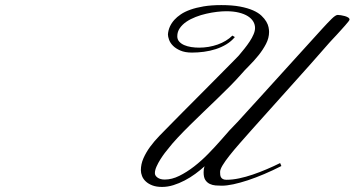

<svg xmlns="http://www.w3.org/2000/svg" viewBox="-20 -736 1407 762"><path d="M1259.8 -623Q1279.8 -645 1295.9 -660.9Q1312 -676.8 1320.3 -676.8Q1325.2 -676.8 1333.3 -675.5Q1341.3 -674.3 1348.9 -672.1Q1356.4 -669.9 1361.8 -666.5Q1367.2 -663.1 1367.2 -658.2Q1367.2 -656.2 1362.3 -649.9Q1357.4 -643.6 1349.6 -634.8Q1341.8 -626 1332.5 -615.7Q1323.2 -605.5 1314.5 -595.9Q1305.7 -586.4 1298.1 -578.4Q1290.5 -570.3 1287.1 -566.4Q1211.4 -479.5 1135 -395Q1058.6 -310.5 981.4 -223.6Q954.6 -193.4 931.4 -167Q908.2 -140.6 890.9 -118.7Q873.5 -96.7 863.5 -80.1Q853.5 -63.5 853.5 -53.7Q853.5 -48.3 854 -42.7Q854.5 -37.1 856.9 -32.7Q859.4 -28.3 864.5 -25.4Q869.6 -22.5 878.9 -22.5Q902.3 -22.5 929 -28.1Q955.6 -33.7 983.4 -43.2Q1011.2 -52.7 1038.8 -64.5Q1066.4 -76.2 1091.8 -88.9L1096.7 -77.1Q1062.5 -59.6 1028.6 -45.2Q994.6 -30.8 963.6 -20.5Q932.6 -10.3 906 -4.6Q879.4 1 860.4 1Q848.6 1 835.9 0Q823.2 -1 812.5 -6.1Q801.8 -11.2 794.9 -21.7Q788.1 -32.2 788.1 -51.8Q788.1 -57.6 788.8 -63.5Q789.6 -69.3 792 -76.2Q774.9 -60.5 754.9 -45.9Q734.9 -31.2 712.9 -19.8Q690.9 -8.3 668.2 -1.2Q645.5 5.9 623 5.9Q600.6 5.9 584.7 -0.2Q568.8 -6.3 558.6 -15.9Q548.3 -25.4 543.7 -37.4Q539.1 -49.3 539.1 -60.5Q539.1 -84.5 549.3 -107.9Q559.6 -131.3 575.9 -153.6Q592.3 -175.8 612.8 -197Q633.3 -218.3 653.3 -238.3Q674.8 -260.3 703.6 -289.3Q732.4 -318.4 762.9 -348.9Q793.5 -379.4 822.8 -409.2Q852.1 -439 875.5 -462.4Q898.9 -485.8 913.1 -500.5Q927.2 -515.1 927.7 -515.6Q939 -528.8 950.4 -543.2Q961.9 -557.6 971.2 -571.8Q980.5 -585.9 986.3 -599.6Q992.2 -613.3 992.2 -625Q992.2 -638.7 985.1 -650.6Q978 -662.6 963.9 -671.6Q949.7 -680.7 928.2 -686Q906.7 -691.4 877.9 -691.4Q861.8 -691.4 841.1 -689Q820.3 -686.5 798.8 -681.6Q777.3 -676.8 756.6 -668.7Q735.8 -660.6 719.7 -649.7Q703.6 -638.7 693.6 -624.3Q683.6 -609.9 683.6 -591.8Q683.6 -579.6 691.2 -571Q698.7 -562.5 710.9 -557.1Q723.1 -551.8 738.8 -549.3Q754.4 -546.9 770.5 -546.9Q789.1 -546.9 807.9 -550Q826.7 -553.2 844 -559.3Q861.3 -565.4 876.2 -574.5Q891.1 -583.5 902.3 -594.7L912.1 -588.9Q897.9 -571.8 878.4 -560.1Q858.9 -548.3 836.2 -541Q813.5 -533.7 789.3 -530.5Q765.1 -527.3 742.2 -527.3Q714.4 -527.3 695.8 -535.4Q677.2 -543.5 666.3 -554.7Q655.3 -565.9 650.9 -578.4Q646.5 -590.8 646.5 -599.6Q648.9 -631.8 672.4 -657.7Q682.1 -668.5 697.5 -679Q712.9 -689.5 735.4 -697.5Q757.8 -705.6 788.1 -710.7Q818.4 -715.8 858.4 -715.8Q901.4 -715.8 932.4 -710Q963.4 -704.1 984.4 -694.8Q1005.4 -685.5 1017.8 -673.6Q1030.3 -661.6 1037.1 -649.9Q1043.9 -638.2 1045.9 -627.4Q1047.9 -616.7 1047.9 -609.4Q1047.9 -585 1035.6 -561.5Q1023.4 -538.1 1005.9 -516.4Q988.3 -494.6 969 -475.3Q949.7 -456.1 935.5 -439.5Q917 -418.5 892.8 -394Q868.7 -369.6 842 -344Q815.4 -318.4 787.6 -291.7Q759.8 -265.1 733.9 -239.5Q708 -213.9 685.3 -189.7Q662.6 -165.5 646.5 -144.5Q642.6 -140.1 634 -128.9Q625.5 -117.7 616.7 -103.8Q607.9 -89.8 601.3 -75.2Q594.7 -60.5 594.7 -48.8Q594.7 -38.6 605.5 -31Q616.2 -23.4 633.8 -23.4Q662.1 -23.4 691.7 -38.1Q721.2 -52.7 750.5 -75.4Q779.8 -98.1 807.1 -126.2Q834.5 -154.3 858.4 -181.6Q874.5 -200.7 890.1 -217.8Q905.8 -234.9 919.9 -249Q920.4 -249.5 921.9 -251Q923.3 -252.4 927.7 -257.3Q932.1 -262.2 941.2 -272.2Q950.2 -282.2 966.3 -299.8Q982.4 -317.4 1006.8 -344.2Q1031.2 -371.1 1066.7 -410.2Q1102.1 -449.2 1149.7 -501.7Q1197.3 -554.2 1259.8 -623Z"/></svg>

Font: Meie Script
Style: Regular
Weight: 400
Version: Version 1.001